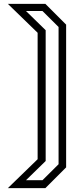

<svg xmlns="http://www.w3.org/2000/svg" viewBox="-20 -770 432 990"><path d="M214 200H20.5L174 51V-601L20.5 -750H214L321 -643V93ZM199 159.2 282 76.8V-630.8L199 -713.2H114L215.5 -614.2V60.2L114 159.2Z"/></svg>

Font: Tourney Thin
Style: Regular
Weight: 100
Designer: Tyler Finck
Foundry: Etcetera Type Co
Version: Version 1.015